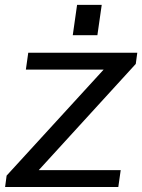

<svg xmlns="http://www.w3.org/2000/svg" viewBox="-27 -752 572 772"><path d="M-0.4 -45.9 421 -506.3 432.4 -472.2H77L86.6 -540H525L518.9 -495L96 -32L85.8 -67.8H458.3L448.7 0H-6.5ZM382 -732.3 364.6 -610.6H265.6L282.9 -732.3Z"/></svg>

Font: Pathway Extreme 8pt Thin
Style: Italic
Weight: 100
Italic angle: -8°
Designer: Eduardo Rodriguez Tunni
Foundry: Eduardo Rodriguez Tunni
Version: Version 1.000